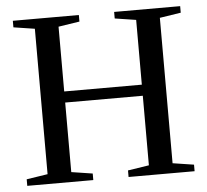

<svg xmlns="http://www.w3.org/2000/svg" viewBox="-49 -707 820 759"><g transform="rotate(-5 361.0 -327.5)"><path d="M29 0V-26L113 -39V-616L29 -629V-655H291V-629L207 -616V-359H515V-616L431 -629V-655H693V-629L609 -616V-39L693 -26V0H431V-26L515 -39V-315H207V-39L291 -26V0Z"/></g></svg>

Font: Libra Serif Modern
Style: Regular
Weight: 400
Designer: Stefan Peev, Context Ltd
Foundry: Stefan Peev, Context Ltd
Version: Version 1.000